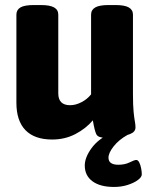

<svg xmlns="http://www.w3.org/2000/svg" viewBox="-20 -545 597 761"><path d="M187 8Q117 8 81 -29Q45 -66 45 -138V-487Q45 -506 61 -515.5Q77 -525 114 -525H142Q178 -525 194.5 -515.5Q211 -506 211 -487V-175Q211 -128 258 -128Q280 -128 303 -140Q326 -152 341 -171V-487Q341 -506 357.5 -515.5Q374 -525 410 -525H438Q474 -525 490.5 -515.5Q507 -506 507 -487V-174Q507 -127 509.5 -102Q512 -77 514.5 -64Q517 -51 517 -40Q517 -22 495 -13.5Q473 -5 444.5 -2Q416 1 397 1Q369 1 362 -12.5Q355 -26 348 -68Q320 -35 278.5 -13.5Q237 8 187 8ZM432 196Q377 196 346.5 173.5Q316 151 316 111Q316 79 343 42Q370 5 420 -17L485 -10Q451 9 430.5 35Q410 61 410 80Q410 108 449 108Q475 108 494 98.5Q513 89 520 89Q527 89 532 99Q537 109 539.5 122.5Q542 136 542 146Q542 157 526.5 168.5Q511 180 486 188Q461 196 432 196Z"/></svg>

Font: Asap ExtraBold
Style: Regular
Weight: 800
Designer: Pablo Cosgaya
Foundry: Omnibus-Type
Version: Version 3.001; ttfautohint (v1.8.4.7-5d5b)